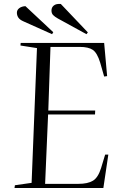

<svg xmlns="http://www.w3.org/2000/svg" viewBox="-20 -946 605 966"><path d="M166 -704 83 -717 84 -730H504L519 -563L504 -561L484 -631Q469 -680 447 -695Q425 -710 381 -710H234L223 -390H459L458 -370H222L207 -21H374Q422 -21 448 -37Q474 -53 489 -102L509 -168H525L500 0H53L55 -14L139 -26ZM271 -853Q255 -862 247 -870.5Q239 -879 239 -893Q239 -909 251 -918.5Q263 -928 286 -926L422 -783L415 -774ZM97 -839Q79 -847 72 -858Q65 -869 65 -882Q65 -896 77 -905Q89 -914 108 -915L248 -784L242 -774Z"/></svg>

Font: Literata 72pt Light
Style: Italic
Weight: 300
Italic angle: -2°
Designer: Latin by Veronika Burian and Jose Scaglione. Greek by Irene Vlachou. Cyrillic by Vera Evstafieva
Foundry: TypeTogether
Version: Version 3.002